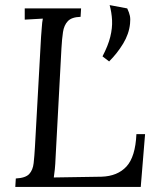

<svg xmlns="http://www.w3.org/2000/svg" viewBox="-20 -733 617 753"><path d="M298 -700 296 -667Q261 -666 246 -650Q231 -634 227 -607Q223 -580 221 -544L198 -115Q197 -88 195 -69Q193 -50 191 -37L378 -40Q441 -42 476 -80Q511 -118 515 -207H549L532 0H40L42 -33Q80 -35 94.5 -50.5Q109 -66 112 -93.5Q115 -121 117 -156L141 -588Q143 -608 144 -626.5Q145 -645 148 -660Q130 -659 112.5 -658Q95 -657 77 -656V-700ZM408 -492 382 -512Q404 -554 412.5 -588.5Q421 -623 419.5 -653.5Q418 -684 410 -713L479 -700Q487 -683 489.5 -670.5Q492 -658 490 -640Q486 -600 463 -562Q440 -524 408 -492Z"/></svg>

Font: Lora Italic
Style: Italic
Weight: 400
Italic angle: -3°
Designer: Olga Karpushina, Alexei Vanyashin (Cyrillic)
Foundry: Cyreal
Version: Version 2.210; ttfautohint (v1.8.1.43-b0c9)